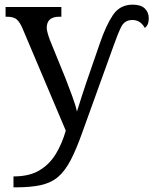

<svg xmlns="http://www.w3.org/2000/svg" viewBox="-20 -566 660 826"><path d="M38 193Q106 193 149.5 167Q193 141 220 96.5Q247 52 263 -4L78 -441Q66 -470 52.5 -482Q39 -494 10 -494H4V-536H244V-494H235Q181 -494 181 -446Q181 -438 185 -423.5Q189 -409 195 -393L261 -231Q275 -195 290.5 -153Q306 -111 311 -86Q322 -121 332.5 -154Q343 -187 350 -207L409 -378Q436 -457 466 -501.5Q496 -546 551 -546Q586 -546 603 -529.5Q620 -513 620 -487Q620 -458 603 -446Q584 -480 550 -480Q516 -480 501.5 -450.5Q487 -421 470 -373L334 4Q308 77 284 123Q260 169 230.5 194.5Q201 220 157 230Q113 240 47 240H38Z"/></svg>

Font: NotoSerif-Regular
Style: Regular
Weight: 400
Designer: Monotype Design Team
Foundry: Monotype Imaging Inc.
Version: Version 2.007; ttfautohint (v1.8) -l 8 -r 50 -G 200 -x 14 -D